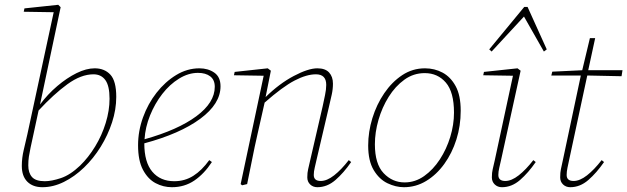

<svg xmlns="http://www.w3.org/2000/svg" viewBox="-20 -768 2617 801"><path d="M98 -78Q98 -47 113.5 -29.5Q129 -12 167 -12Q195 -12 234 -25Q273 -38 314 -77Q349 -111 377 -157Q405 -203 421 -255Q437 -307 437 -356Q437 -410 419.5 -434Q402 -458 370 -458Q318 -458 261 -416.5Q204 -375 141 -307L119 -205Q112 -173 107.5 -152Q103 -131 100.5 -114.5Q98 -98 98 -78ZM157 13Q117 13 94 -10Q71 -33 71 -76Q71 -109 79 -142.5Q87 -176 94 -207L204 -717L79 -719L82 -733L223 -748L233 -738L147 -332Q179 -375 219 -409Q259 -443 299.5 -463Q340 -483 375 -483Q416 -483 440.5 -456.5Q465 -430 465 -364Q465 -311 447.5 -257.5Q430 -204 400 -155.5Q370 -107 330.5 -69Q291 -31 246.5 -9Q202 13 157 13Z M806 -464Q766 -464 727 -440Q688 -416 657 -376Q626 -336 606 -286.5Q586 -237 583 -187Q722 -226 799 -283Q876 -340 876 -406Q876 -435 857 -449.5Q838 -464 806 -464ZM697 13Q661 13 629 -4Q597 -21 576.5 -59.5Q556 -98 556 -162Q556 -221 576.5 -278Q597 -335 633 -381Q669 -427 715 -455Q761 -483 812 -483Q848 -483 874 -465Q900 -447 900 -408Q900 -335 815.5 -272.5Q731 -210 582 -170Q582 -91 615.5 -51.5Q649 -12 707 -12Q751 -12 786.5 -34.5Q822 -57 853 -100L864 -92Q832 -43 791 -15Q750 13 697 13Z M1011 0 990 5 984 0 1080 -452 956 -454 959 -468 1097 -483 1110 -473 1088 -363Q1145 -419 1205.5 -451Q1266 -483 1304 -483Q1337 -483 1353 -465.5Q1369 -448 1369 -419Q1369 -396 1364 -373.5Q1359 -351 1352 -321L1300 -99Q1297 -85 1293 -68.5Q1289 -52 1289 -38Q1289 -13 1318 -13Q1344 -13 1374 -36.5Q1404 -60 1435 -100L1445 -92Q1414 -47 1379.5 -17Q1345 13 1304 13Q1286 13 1274 1.5Q1262 -10 1262 -28Q1262 -48 1265.5 -62Q1269 -76 1274 -99L1326 -324Q1331 -348 1336 -371.5Q1341 -395 1341 -414Q1341 -458 1298 -458Q1259 -458 1209 -432Q1159 -406 1084 -340L1054 -207Q1042 -155 1032 -103.5Q1022 -52 1011 0Z M1665 13Q1631 13 1596.5 -3.5Q1562 -20 1539 -58.5Q1516 -97 1516 -161Q1516 -218 1533.5 -275Q1551 -332 1583 -379Q1615 -426 1658 -454.5Q1701 -483 1753 -483Q1793 -483 1826.5 -465Q1860 -447 1881 -408.5Q1902 -370 1902 -306Q1902 -243 1884 -186Q1866 -129 1833.5 -84Q1801 -39 1758 -13Q1715 13 1665 13ZM1668 -7Q1712 -7 1749.5 -33.5Q1787 -60 1815 -103Q1843 -146 1858.5 -197Q1874 -248 1874 -298Q1874 -384 1840 -423.5Q1806 -463 1752 -463Q1705 -463 1667 -435.5Q1629 -408 1601.5 -364Q1574 -320 1559 -268Q1544 -216 1544 -166Q1544 -84 1580.5 -45.5Q1617 -7 1668 -7Z M2032 -28Q2032 -48 2035.5 -62Q2039 -76 2044 -99L2120 -452L1996 -454L1999 -468L2139 -483L2152 -473L2070 -99Q2067 -85 2063 -68.5Q2059 -52 2059 -38Q2059 -13 2088 -13Q2114 -13 2144 -36.5Q2174 -60 2205 -100L2215 -92Q2184 -47 2149.5 -17Q2115 13 2074 13Q2056 13 2044 1.5Q2032 -10 2032 -28ZM2249 -553 2166 -699 2031 -553 2021 -562 2167 -739H2181L2261 -562Z M2328 -99 2401 -443 2403 -453H2280L2284 -469L2409 -475L2441 -609H2463L2434 -475H2577L2573 -450L2430 -453L2354 -99Q2351 -85 2347.5 -68.5Q2344 -52 2344 -38Q2344 -13 2373 -13Q2399 -13 2429 -36.5Q2459 -60 2490 -100L2500 -92Q2469 -47 2434.5 -17Q2400 13 2359 13Q2341 13 2329 1.5Q2317 -10 2317 -28Q2317 -48 2320 -62Q2323 -76 2328 -99Z"/></svg>

Font: Source Serif Pro ExtraLight
Style: Italic
Weight: 200
Italic angle: -12°
Designer: Frank Grießhammer
Foundry: Adobe Systems Incorporated
Version: Version 3.001;hotconv 1.0.111;makeotfexe 2.5.65597